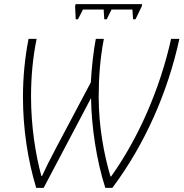

<svg xmlns="http://www.w3.org/2000/svg" viewBox="-20 -902 887 928"><path d="M346 -809H357L381 -856H481L484 -809H496L519 -856H620L623 -809H635L665 -871L667 -882H345L343 -870ZM155 6H191L420 -428C422 -291 446 -127 489 6H523C681 -205 791 -457 847 -714H807C753 -471 648 -232 517 -49H514C482 -157 457 -293 457 -433C457 -527 464 -622 482 -714H443C432 -657 423 -576 419 -504L251 -187C221 -131 199 -86 183 -51H180C152 -154 130 -290 130 -436C130 -527 138 -622 157 -714H118C100 -622 91 -529 91 -433C91 -280 114 -129 155 6Z"/></svg>

Font: Noto Sans SemiCondensed ExtraLight
Style: Italic
Weight: 200
Width: 4
Italic angle: -12°
Designer: Monotype Design Team
Foundry: Monotype Imaging Inc.
Version: Version 2.013